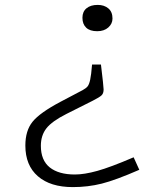

<svg xmlns="http://www.w3.org/2000/svg" viewBox="-20 -745 654 780"><path d="M377 -725.1Q403.3 -725.1 420.2 -710.9Q437 -696.8 437 -669.9Q437 -648.4 419.9 -633.3Q402.8 -618.2 375 -618.2Q345.2 -618.2 330.1 -632.6Q314.9 -647 314.9 -672.9Q314.9 -697.8 331.5 -711.4Q348.1 -725.1 377 -725.1ZM354 -482.9H390.1Q400.9 -393.6 400.9 -381.8Q400.9 -365.7 392.8 -357.9Q384.8 -350.1 356.9 -335.9L250 -282.2Q190.9 -252.4 168.5 -223.6Q146 -194.8 146 -152.8Q146 -93.8 182.1 -64.9Q218.3 -36.1 284.2 -36.1Q322.8 -36.1 375.5 -50.8Q428.2 -65.4 522.9 -106L545.9 -55.2Q449.7 -13.2 393.3 1Q336.9 15.1 275.9 15.1Q184.6 15.1 133.8 -29.1Q83 -73.2 83 -153.8Q83 -214.4 112.5 -250.7Q142.1 -287.1 225.1 -331.1L315.9 -378.9Q330.1 -386.7 336.2 -394.5Q342.3 -402.3 346.4 -421.4Q350.6 -440.4 354 -482.9Z"/></svg>

Font: IntelOne Mono Light
Style: Regular
Weight: 300
Designer: Fred Shallcrass
Foundry: Frere-Jones Type LLC
Version: Version 1.200;hotconv 1.1.0;makeotfexe 2.6.0;FJTRelease1.2